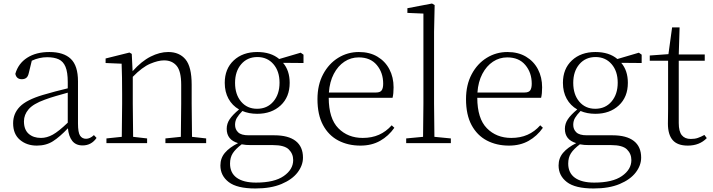

<svg xmlns="http://www.w3.org/2000/svg" viewBox="-20 -820 4085 1100"><path d="M453.1 13.2Q414.6 13.2 394 -12.7Q373.5 -38.6 369.1 -85Q322.3 -35.6 283.2 -10.7Q244.1 14.2 190.9 14.2Q133.3 14.2 94.2 -18.8Q55.2 -51.8 55.2 -113.8Q55.2 -169.4 93.5 -208.7Q131.8 -248 225.1 -275.9Q260.3 -286.6 296.9 -296.1Q333.5 -305.7 368.2 -314V-350.1Q368.2 -406.7 355.2 -437.5Q342.3 -468.3 316.2 -480.2Q290 -492.2 250 -492.2Q205.1 -492.2 162.1 -472.2L145 -401.9Q140.6 -381.8 130.6 -374Q120.6 -366.2 105 -366.2Q74.2 -366.2 67.9 -397Q84.5 -456.1 135.5 -489Q186.5 -522 263.2 -522Q344.7 -522 385.7 -482.7Q426.8 -443.4 426.8 -354V-112.8Q426.8 -61 438.7 -43Q450.7 -24.9 473.1 -24.9Q495.6 -24.9 518.1 -45.9L533.2 -29.8Q503.4 13.2 453.1 13.2ZM368.2 -117.2V-289.1Q334.5 -279.8 300.8 -270Q267.1 -260.3 236.8 -249Q170.4 -225.1 143.8 -193.8Q117.2 -162.6 117.2 -125Q117.2 -77.6 144 -53.7Q170.9 -29.8 214.8 -29.8Q248.5 -29.8 282.5 -48.6Q316.4 -67.4 368.2 -117.2Z M1015.1 0H927.7V-26.9L1016.1 -36.1L1018.1 -226.1V-334Q1018.1 -412.1 991.9 -443.1Q965.8 -474.1 919.9 -474.1Q886.2 -474.1 840.6 -454.8Q794.9 -435.5 740.7 -379.9V-226.1L742.7 -36.1L822.8 -26.9V0H589.8V-26.9L677.7 -36.1L679.7 -226.1V-280.8Q679.7 -332.5 679 -375Q678.2 -417.5 676.8 -455.1L585 -459V-484.9L721.7 -519L734.9 -511.2L739.7 -412.1Q791 -469.7 843 -495.8Q895 -522 943.8 -522Q1007.8 -522 1043 -479.5Q1078.1 -437 1078.1 -335V-226.1L1080.1 -36.1L1161.1 -26.9V0Z M1452.6 -196.8Q1510.7 -196.8 1546.1 -238.3Q1581.5 -279.8 1581.5 -346.2Q1581.5 -412.1 1546.4 -452.6Q1511.2 -493.2 1454.6 -493.2Q1397 -493.2 1361.8 -452.1Q1326.7 -411.1 1326.7 -345.2Q1326.7 -278.8 1361.3 -237.8Q1396 -196.8 1452.6 -196.8ZM1453.6 -168Q1429.7 -168 1408.2 -172.1Q1386.7 -176.3 1368.7 -184.1Q1347.2 -162.1 1336.9 -144.5Q1326.7 -127 1326.7 -105Q1326.7 -78.6 1344.5 -61.8Q1362.3 -44.9 1403.8 -44.9H1550.8Q1632.3 -44.9 1674.1 -12.2Q1715.8 20.5 1715.8 83Q1715.8 127.4 1684.8 168Q1653.8 208.5 1593 234.1Q1532.2 259.8 1442.9 259.8Q1337.9 259.8 1290.3 223.1Q1242.7 186.5 1242.7 127.9Q1242.7 85.9 1268.6 55.4Q1294.4 24.9 1343.8 0Q1278.8 -19 1278.8 -82Q1278.8 -111.3 1295.7 -136.7Q1312.5 -162.1 1349.6 -192.9Q1310.5 -215.3 1289.1 -254.4Q1267.6 -293.5 1267.6 -345.2Q1267.6 -425.8 1319.1 -473.9Q1370.6 -522 1453.6 -522Q1532.2 -522 1579.6 -481.9L1702.6 -518.1L1718.8 -506.8V-459L1601.6 -460Q1639.6 -416 1639.6 -345.2Q1639.6 -264.2 1587.9 -216.1Q1536.1 -168 1453.6 -168ZM1364.7 6.8Q1329.6 33.2 1313.7 57.9Q1297.9 82.5 1297.9 117.2Q1297.9 170.9 1336.4 198.5Q1375 226.1 1446.8 226.1Q1551.8 226.1 1605.7 188.5Q1659.7 150.9 1659.7 97.2Q1659.7 61 1634.5 36.1Q1609.4 11.2 1543 11.2H1417Q1403.3 11.2 1390.1 10.3Q1377 9.3 1364.7 6.8Z M2044.9 14.2Q1973.6 14.2 1918 -15.1Q1862.3 -44.4 1830.6 -103.5Q1798.8 -162.6 1798.8 -252Q1798.8 -334 1831.3 -394.8Q1863.8 -455.6 1917.7 -488.8Q1971.7 -522 2036.1 -522Q2097.7 -522 2142.3 -495.4Q2187 -468.8 2210.9 -423.1Q2234.9 -377.4 2234.9 -319.8Q2234.9 -282.7 2229 -259.8H1863.3Q1863.8 -140.6 1918.5 -85.2Q1973.1 -29.8 2058.1 -29.8Q2110.4 -29.8 2151.1 -47.9Q2191.9 -65.9 2224.1 -102.1L2239.3 -87.9Q2206.1 -40.5 2157.7 -13.2Q2109.4 14.2 2044.9 14.2ZM1864.3 -290H2134.3Q2158.2 -290 2166.7 -302.5Q2175.3 -314.9 2175.3 -340.8Q2175.3 -403.8 2138.7 -447.5Q2102.1 -491.2 2035.2 -491.2Q1990.2 -491.2 1953.1 -466.6Q1916 -441.9 1892.3 -396.7Q1868.7 -351.6 1864.3 -290Z M2402.8 0H2307.1V-26.9L2403.8 -36.1L2405.8 -226.1V-742.2L2314 -746.1V-772.9L2455.1 -799.8L2470.2 -791L2466.8 -637.2V-226.1L2468.8 -36.1L2563 -26.9V0Z M2896 14.2Q2824.7 14.2 2769 -15.1Q2713.4 -44.4 2681.6 -103.5Q2649.9 -162.6 2649.9 -252Q2649.9 -334 2682.4 -394.8Q2714.8 -455.6 2768.8 -488.8Q2822.8 -522 2887.2 -522Q2948.7 -522 2993.4 -495.4Q3038.1 -468.8 3062 -423.1Q3085.9 -377.4 3085.9 -319.8Q3085.9 -282.7 3080.1 -259.8H2714.4Q2714.8 -140.6 2769.5 -85.2Q2824.2 -29.8 2909.2 -29.8Q2961.4 -29.8 3002.2 -47.9Q3043 -65.9 3075.2 -102.1L3090.3 -87.9Q3057.1 -40.5 3008.8 -13.2Q2960.4 14.2 2896 14.2ZM2715.3 -290H2985.4Q3009.3 -290 3017.8 -302.5Q3026.4 -314.9 3026.4 -340.8Q3026.4 -403.8 2989.7 -447.5Q2953.1 -491.2 2886.2 -491.2Q2841.3 -491.2 2804.2 -466.6Q2767.1 -441.9 2743.4 -396.7Q2719.7 -351.6 2715.3 -290Z M3390.1 -196.8Q3448.2 -196.8 3483.6 -238.3Q3519 -279.8 3519 -346.2Q3519 -412.1 3483.9 -452.6Q3448.7 -493.2 3392.1 -493.2Q3334.5 -493.2 3299.3 -452.1Q3264.2 -411.1 3264.2 -345.2Q3264.2 -278.8 3298.8 -237.8Q3333.5 -196.8 3390.1 -196.8ZM3391.1 -168Q3367.2 -168 3345.7 -172.1Q3324.2 -176.3 3306.2 -184.1Q3284.7 -162.1 3274.4 -144.5Q3264.2 -127 3264.2 -105Q3264.2 -78.6 3282 -61.8Q3299.8 -44.9 3341.3 -44.9H3488.3Q3569.8 -44.9 3611.6 -12.2Q3653.3 20.5 3653.3 83Q3653.3 127.4 3622.3 168Q3591.3 208.5 3530.5 234.1Q3469.7 259.8 3380.4 259.8Q3275.4 259.8 3227.8 223.1Q3180.2 186.5 3180.2 127.9Q3180.2 85.9 3206.1 55.4Q3231.9 24.9 3281.2 0Q3216.3 -19 3216.3 -82Q3216.3 -111.3 3233.2 -136.7Q3250 -162.1 3287.1 -192.9Q3248 -215.3 3226.6 -254.4Q3205.1 -293.5 3205.1 -345.2Q3205.1 -425.8 3256.6 -473.9Q3308.1 -522 3391.1 -522Q3469.7 -522 3517.1 -481.9L3640.1 -518.1L3656.2 -506.8V-459L3539.1 -460Q3577.1 -416 3577.1 -345.2Q3577.1 -264.2 3525.4 -216.1Q3473.6 -168 3391.1 -168ZM3302.2 6.8Q3267.1 33.2 3251.2 57.9Q3235.4 82.5 3235.4 117.2Q3235.4 170.9 3273.9 198.5Q3312.5 226.1 3384.3 226.1Q3489.3 226.1 3543.2 188.5Q3597.2 150.9 3597.2 97.2Q3597.2 61 3572 36.1Q3546.9 11.2 3480.5 11.2H3354.5Q3340.8 11.2 3327.6 10.3Q3314.5 9.3 3302.2 6.8Z M3920.4 14.2Q3861.3 14.2 3834 -17.3Q3806.6 -48.8 3806.6 -111.8Q3806.6 -134.3 3807.1 -152.1Q3807.6 -169.9 3807.6 -195.8V-472.2H3702.6V-502L3809.6 -509.8L3830.6 -663.1H3873.5L3868.7 -507.8H4017.6V-472.2H3868.7V-115.2Q3868.7 -66.9 3886.2 -45.4Q3903.8 -23.9 3937.5 -23.9Q3960.9 -23.9 3978 -29.8Q3995.1 -35.6 4015.6 -46.9L4029.3 -28.8Q3987.8 14.2 3920.4 14.2Z"/></svg>

Font: Source Han Serif TW ExtraLight
Style: Regular
Weight: 250
Designer: Ryoko NISHIZUKA Ë•øÂ°öÊ∂ºÂ≠ê (kana & ideographs); Frank Grie√ühammer (Latin, Greek & Cyrillic); Wenlong ZHANG Âº†ÊñáÈæô 
Foundry: Adobe
Version: Version 2.003;hotconv 1.1.1;makeotfexe 2.6.0